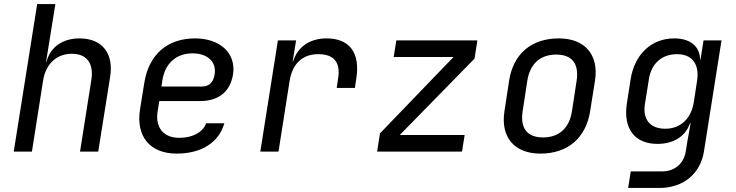

<svg xmlns="http://www.w3.org/2000/svg" viewBox="-20 -750 3640 950"><path d="M48 0H138L193 -350C206 -435 261 -484 336 -484C408 -484 445 -438 432 -355L376 0H466L525 -370C544 -487 484 -560 374 -560C290 -560 230 -518 210 -445H208L225 -550L254 -730H164Z M854 10C977 10 1063 -45 1090 -140H1000C984 -96 934 -68 867 -68C789 -68 747 -119 760 -200L768 -250H970C1060 -250 1119 -295 1133 -382C1149 -486 1070 -560 945 -560C808 -560 716 -480 694 -340L673 -210C651 -73 724 10 854 10ZM779 -322 783 -350C796 -437 852 -486 933 -486C1007 -486 1052 -444 1042 -382C1035 -339 1012 -322 980 -322Z M1268 0H1358L1413 -350C1427 -435 1476 -482 1555 -482C1631 -482 1666 -443 1653 -362L1646 -315H1736L1743 -362C1763 -488 1710 -560 1596 -560C1511 -560 1451 -516 1430 -445H1428L1445 -550H1355Z M1846 0H2266L2279 -82H1958L2328 -460L2342 -550H1941L1928 -468H2224L1860 -90Z M2654 10C2789 10 2879 -67 2900 -200L2924 -351C2944 -479 2874 -560 2745 -560C2609 -560 2519 -483 2499 -350L2476 -200C2456 -71 2525 10 2654 10ZM2667 -70C2589 -70 2553 -115 2566 -200L2589 -350C2602 -435 2654 -480 2732 -480C2810 -480 2846 -435 2833 -350L2810 -200C2797 -115 2745 -70 2667 -70Z M3088 180H3242C3360 180 3445 111 3463 0L3550 -550H3461L3446 -455H3444C3443 -521 3395 -560 3316 -560C3203 -560 3119 -481 3100 -356L3082 -240C3062 -114 3120 -38 3233 -38C3312 -38 3372 -75 3394 -140H3397L3381 -50L3373 0C3363 60 3318 98 3256 98H3101ZM3272 -113C3196 -113 3159 -160 3171 -235L3191 -360C3203 -435 3254 -482 3330 -482C3404 -482 3442 -433 3429 -350L3413 -245C3400 -162 3346 -113 3272 -113Z"/></svg>

Font: JetBrains Mono
Style: Italic
Weight: 400
Italic angle: -9°
Monospace: yes
Designer: Philipp Nurullin, Konstantin Bulenkov
Foundry: JetBrains
Version: Version 2.305